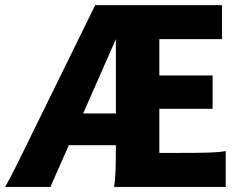

<svg xmlns="http://www.w3.org/2000/svg" viewBox="-38 -733 960 753"><path d="M847.2 -140.6V0H409.2Q413.6 -22.5 415 -61.5Q416.5 -100.6 416.5 -163.6H231.9L159.7 0H-18.1Q3.4 -35.2 63.5 -159.2L335.4 -712.9H832.5V-579.6H586.9V-437H795.9V-306.2H586.9V-133.3H661.1Q740.2 -133.3 780.8 -134.5Q821.3 -135.7 847.2 -140.6ZM416.5 -579.6 288.1 -288.1H416.5Z"/></svg>

Font: Lesson One Extra
Style: Regular
Weight: 800
Designer: But Ko, Victor Gaultney, Annie Olsen, Julie Remington, Don Collingsworth, Eric Hays, Becca Hirsbrunner
Version: Version 1.100